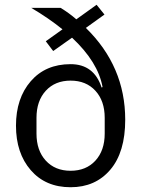

<svg xmlns="http://www.w3.org/2000/svg" viewBox="-20 -773 595 805"><path d="M276 12Q171 12 109 -59.5Q47 -131 47 -246Q47 -361 109 -432.5Q171 -504 276 -504Q374 -504 406 -406L410 -408Q391 -513 282 -615L203 -559L172 -600L242 -650Q184 -697 111 -740H234Q269 -719 300 -692L385 -753L418 -712L340 -656Q505 -495 505 -271Q505 -135 442.5 -61.5Q380 12 276 12ZM419 -213V-279Q419 -350 380 -392.5Q341 -435 276 -435Q211 -435 172 -392.5Q133 -350 133 -279V-213Q133 -142 172 -99.5Q211 -57 276 -57Q341 -57 380 -99.5Q419 -142 419 -213Z"/></svg>

Font: Anuphan
Style: Regular
Weight: 400
Designer: Mike Abbink, Paul van der Laan, Pieter van Rosmalen, Mint Tantisuwanna
Foundry: Bold Monday; Cadson Demak
Version: Version 3.002;hotconv 1.0.109;makeotfexe 2.5.65596